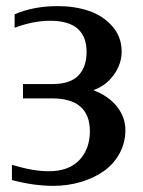

<svg xmlns="http://www.w3.org/2000/svg" viewBox="-20 -604 468 628"><path d="M390.1 -179.2Q390.1 -137.2 371.1 -102.3Q352.1 -67.4 319.6 -44.4Q287.1 -21.5 244.4 -8.8Q201.7 3.9 153.8 3.9Q90.8 3.9 19 -15.1V-64.9Q88.4 -43.9 139.2 -43.9Q204.6 -43.9 239.3 -80.1Q273.9 -116.2 273.9 -174.8Q273.9 -282.2 149.9 -282.2H55.2V-329.1H151.9Q209.5 -329.1 236.3 -356.9Q263.2 -384.8 263.2 -434.1Q263.2 -536.1 144 -536.1Q88.9 -536.1 27.8 -513.2V-557.1Q89.4 -584 168.9 -584Q224.6 -584 270.8 -568.4Q316.9 -552.7 347.4 -518.1Q377.9 -483.4 377.9 -435.1Q377.9 -394.5 352.1 -358.9Q326.2 -323.2 285.2 -309.1Q335.9 -289.6 363 -254.9Q390.1 -220.2 390.1 -179.2Z"/></svg>

Font: Wesal
Style: Regular
Weight: 500
Designer: Ahmed zaza
Foundry: Ahmed zaza
Version: Version 2.01